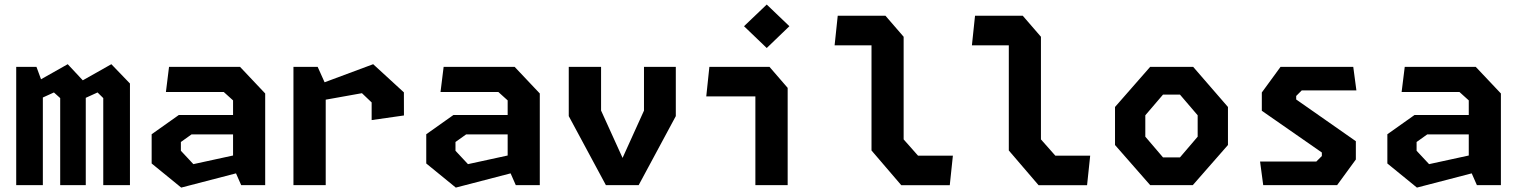

<svg xmlns="http://www.w3.org/2000/svg" viewBox="-20 -836 6860 867"><path d="M446.3 -393.1 420.5 -418.5 328 -376.4V-458.7L482.8 -546.1L566.8 -458.9V0H446.3ZM53.2 -534.2H144.6L173.5 -455.7V0H53.2ZM251.8 -393.1 223.5 -418.5 131 -376.4V-458.7L285.8 -546.1L367.3 -458.9V0H251.8Z M1032.4 -83.4V-382.7L990.4 -420.6H729.2L743.3 -534.2H1063.8L1177.5 -413.9V0H1069.1ZM664.8 -97.8V-229.8L787.6 -316.8H1076.5V-229.2H845L796.8 -194.8V-155.2L853.2 -94.8L1076.5 -143.4V-61.2L798.3 11.1Z M1658.2 -373.5 1614.4 -415.2 1374.2 -372.2V-437.8L1665.1 -546.1L1803.8 -418.9L1804.1 -314.6L1658.2 -293.8ZM1305.1 -534.2H1414.4L1450.8 -453.2V0H1305.1Z M2272.4 -83.4V-382.7L2230.4 -420.6H1969.2L1983.3 -534.2H2303.8L2417.5 -413.9V0H2309.1ZM1904.8 -97.8V-229.8L2027.6 -316.8H2316.5V-229.2H2085L2036.8 -194.8V-155.2L2093.2 -94.8L2316.5 -143.4V-61.2L2038.3 11.1Z M2548.3 -311.7V-534.2H2694.2V-336.8L2810.4 -80.8H2772.2L2888 -336.5V-534.2H3031.7V-311.7L2864 0H2716Z M3391 -426.5 3419.4 -400.6H3169.2L3183.3 -534.2H3454.6L3536.8 -439.2V0H3391ZM3339.7 -717.6 3442.3 -815.5 3544.6 -717.6 3442.3 -619.2Z M3915.4 -156.5V-657.3L3943.2 -631.4H3748.8L3762.9 -765H3978.3L4060.5 -670V-206.5L4125.4 -133.2H4282.9L4268.8 0.4H4049.9Z M4535.4 -156.5V-657.3L4563.2 -631.4H4368.8L4382.9 -765H4598.3L4680.5 -670V-206.5L4745.4 -133.2H4902.9L4888.8 0.4H4669.9Z M5015 -181.2V-352.9L5173.8 -534.2H5367.8L5525 -352.9V-181.2L5366.2 0H5173.8ZM5308.2 -125.2 5388.2 -218.8V-315.4L5308.2 -408.9H5231.8L5151.8 -315.4V-218.8L5231.8 -125.2Z M5670 -106.5H5924L5949 -131.5V-147.3L5677.9 -335.8V-418.4L5762.5 -534.2H6090.8L6105 -427.7H5858.1L5833.1 -402.7V-386.8L6102.5 -198.4V-115.8L6017.9 0H5684.2Z M6612.4 -83.4V-382.7L6570.4 -420.6H6309.2L6323.3 -534.2H6643.8L6757.5 -413.9V0H6649.1ZM6244.8 -97.8V-229.8L6367.6 -316.8H6656.5V-229.2H6425L6376.8 -194.8V-155.2L6433.2 -94.8L6656.5 -143.4V-61.2L6378.3 11.1Z"/></svg>

Font: Monaspace Krypton Var ExLight
Style: Regular
Weight: 200
Designer: Riley Cran and the Lettermatic Team
Version: Version 1.200 (Monaspace Krypton Var)